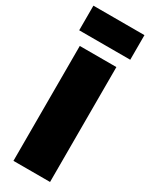

<svg xmlns="http://www.w3.org/2000/svg" viewBox="-236 -966 794 1013"><g transform="rotate(30 161.5 -460.0)"><path d="M273 -700V0H50V-700ZM317 -920V-770H6V-920Z"/></g></svg>

Font: Pathway Extreme Condensed Black
Style: Regular
Weight: 900
Width: 3
Version: Version 1.001;gftools[0.9.26]